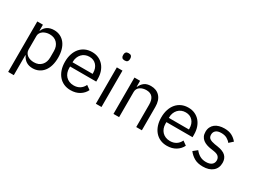

<svg xmlns="http://www.w3.org/2000/svg" viewBox="-62 -1450 3108 2360"><g transform="rotate(30 1491.5 -270.0)"><path d="M85 -516H165V-432H169Q189 -481 227.5 -504.5Q266 -528 320 -528Q368 -528 407 -509Q446 -490 473.5 -455Q501 -420 515.5 -370Q530 -320 530 -258Q530 -196 515.5 -146Q501 -96 473.5 -61Q446 -26 407 -7Q368 12 320 12Q215 12 169 -84H165V200H85ZM298 -60Q366 -60 405 -102.5Q444 -145 444 -214V-302Q444 -371 405 -413.5Q366 -456 298 -456Q271 -456 246.5 -448.5Q222 -441 204 -428Q186 -415 175.5 -396.5Q165 -378 165 -357V-165Q165 -140 175.5 -120.5Q186 -101 204 -87.5Q222 -74 246.5 -67Q271 -60 298 -60Z M859 12Q806 12 763.5 -7Q721 -26 690.5 -61.5Q660 -97 643.5 -146.5Q627 -196 627 -258Q627 -319 643.5 -369Q660 -419 690.5 -454.5Q721 -490 763.5 -509Q806 -528 859 -528Q911 -528 952 -509Q993 -490 1022 -456.5Q1051 -423 1066.5 -377Q1082 -331 1082 -276V-238H711V-214Q711 -181 721.5 -152.5Q732 -124 751.5 -103Q771 -82 799.5 -70Q828 -58 864 -58Q913 -58 949.5 -81Q986 -104 1006 -147L1063 -106Q1038 -53 985 -20.5Q932 12 859 12ZM859 -461Q826 -461 799 -449.5Q772 -438 752.5 -417Q733 -396 722 -367.5Q711 -339 711 -305V-298H996V-309Q996 -378 958.5 -419.5Q921 -461 859 -461Z M1254 -637Q1228 -637 1216.5 -649.5Q1205 -662 1205 -682V-695Q1205 -715 1216.5 -727.5Q1228 -740 1254 -740Q1280 -740 1291.5 -727.5Q1303 -715 1303 -695V-682Q1303 -662 1291.5 -649.5Q1280 -637 1254 -637ZM1214 -516H1294V0H1214Z M1464 0V-516H1544V-432H1548Q1567 -476 1601.5 -502Q1636 -528 1694 -528Q1774 -528 1820.5 -476.5Q1867 -425 1867 -331V0H1787V-317Q1787 -456 1670 -456Q1646 -456 1623.5 -450Q1601 -444 1583 -432Q1565 -420 1554.5 -401.5Q1544 -383 1544 -358V0Z M2226 12Q2173 12 2130.5 -7Q2088 -26 2057.5 -61.5Q2027 -97 2010.5 -146.5Q1994 -196 1994 -258Q1994 -319 2010.5 -369Q2027 -419 2057.5 -454.5Q2088 -490 2130.5 -509Q2173 -528 2226 -528Q2278 -528 2319 -509Q2360 -490 2389 -456.5Q2418 -423 2433.5 -377Q2449 -331 2449 -276V-238H2078V-214Q2078 -181 2088.5 -152.5Q2099 -124 2118.5 -103Q2138 -82 2166.5 -70Q2195 -58 2231 -58Q2280 -58 2316.5 -81Q2353 -104 2373 -147L2430 -106Q2405 -53 2352 -20.5Q2299 12 2226 12ZM2226 -461Q2193 -461 2166 -449.5Q2139 -438 2119.5 -417Q2100 -396 2089 -367.5Q2078 -339 2078 -305V-298H2363V-309Q2363 -378 2325.5 -419.5Q2288 -461 2226 -461Z M2736 12Q2664 12 2615.5 -15.5Q2567 -43 2532 -89L2589 -135Q2619 -97 2656 -76.5Q2693 -56 2742 -56Q2793 -56 2821.5 -78Q2850 -100 2850 -140Q2850 -170 2830.5 -191.5Q2811 -213 2760 -221L2719 -227Q2683 -232 2653 -242.5Q2623 -253 2600.5 -270.5Q2578 -288 2565.5 -314Q2553 -340 2553 -376Q2553 -414 2567 -442.5Q2581 -471 2605.5 -490Q2630 -509 2664 -518.5Q2698 -528 2737 -528Q2800 -528 2842.5 -506Q2885 -484 2917 -445L2864 -397Q2847 -421 2814 -440.5Q2781 -460 2731 -460Q2681 -460 2655.5 -438.5Q2630 -417 2630 -380Q2630 -342 2655.5 -325Q2681 -308 2729 -300L2769 -294Q2855 -281 2891 -244.5Q2927 -208 2927 -149Q2927 -74 2876 -31Q2825 12 2736 12Z"/></g></svg>

Font: IBM Plex Sans Thai
Style: Regular
Weight: 400
Designer: Mike Abbink, Paul van der Laan, Pieter van Rosmalen, Ben Mitchell, Mark Frömberg
Foundry: Bold Monday
Version: Version 1.2